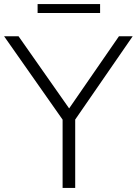

<svg xmlns="http://www.w3.org/2000/svg" viewBox="-32 -917 668 937"><path d="M273.5 0V-358.5L288 -312.5L-12 -740H58.5L318 -370H293L548.5 -740H615.5L320.5 -312.5L335 -358V0ZM151.5 -853.5V-897H456.5V-853.5Z"/></svg>

Font: Encode Sans SemiExpanded Light
Style: Regular
Weight: 300
Width: 6
Designer: Multiple Designers
Foundry: Impallari Type
Version: Version 3.002